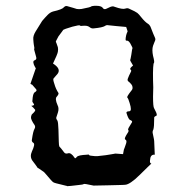

<svg xmlns="http://www.w3.org/2000/svg" viewBox="-20 -637 640 656"><path d="M341.8 -606.4C336.9 -604.5 333 -606.4 330.1 -611.3C326.2 -615.2 319.3 -617.2 308.6 -617.2H302.7C295.9 -616.2 293 -616.2 292 -615.2C291 -613.3 280.3 -610.4 258.8 -606.4C252.9 -605.5 247.1 -605.5 242.2 -606.4C237.3 -608.4 225.6 -611.3 209 -616.2C204.1 -617.2 201.2 -615.2 197.3 -611.3C194.3 -607.4 182.6 -602.5 161.1 -597.7C154.3 -595.7 148.4 -591.8 142.6 -585.9C136.7 -580.1 129.9 -572.3 124 -565.4L101.6 -529.3C95.7 -519.5 92.8 -510.7 93.8 -502C94.7 -493.2 94.7 -487.3 95.7 -483.4C97.7 -475.6 97.7 -470.7 96.7 -469.7C95.7 -469.7 98.6 -460.9 103.5 -442.4C105.5 -436.5 103.5 -432.6 97.7 -430.7C91.8 -428.7 92.8 -419.9 100.6 -406.2L102.5 -404.3C102.5 -403.3 95.7 -385.7 84 -350.6C86.9 -348.6 88.9 -347.7 89.8 -347.7L103.5 -332C106.4 -328.1 104.5 -325.2 99.6 -322.3C93.8 -319.3 91.8 -309.6 90.8 -293.9C89.8 -291 90.8 -288.1 94.7 -283.2C98.6 -278.3 95.7 -276.4 86.9 -275.4C91.8 -271.5 95.7 -267.6 98.6 -263.7C102.5 -260.7 99.6 -255.9 90.8 -248C87.9 -246.1 86.9 -242.2 85.9 -237.3C85 -231.4 89.8 -221.7 98.6 -209C100.6 -205.1 100.6 -201.2 97.7 -196.3C94.7 -191.4 91.8 -179.7 88.9 -159.2C87.9 -155.3 89.8 -151.4 94.7 -148.4C98.6 -145.5 96.7 -135.7 88.9 -119.1C84 -108.4 84 -97.7 90.8 -87.9C97.7 -79.1 103.5 -71.3 107.4 -65.4C106.4 -64.5 109.4 -63.5 115.2 -59.6C120.1 -56.6 124 -53.7 127.9 -50.8C128.9 -50.8 133.8 -45.9 142.6 -35.2C151.4 -24.4 157.2 -18.6 159.2 -16.6C162.1 -13.7 167 -11.7 171.9 -10.7C176.8 -9.8 188.5 -6.8 207 -2C208 -2 209 -2 209 -1H210C213.9 -1 226.6 -2 249 -4.9C259.8 -5.9 264.6 -6.8 265.6 -7.8C266.6 -9.8 277.3 -7.8 299.8 -2.9L350.6 -3.9C384.8 -4.9 404.3 -4.9 409.2 -5.9C418 -6.8 434.6 -16.6 457 -39.1C479.5 -61.5 493.2 -74.2 497.1 -78.1C492.2 -79.1 491.2 -83 493.2 -93.8C494.1 -104.5 500 -109.4 508.8 -108.4L506.8 -155.3C506.8 -156.2 505.9 -164.1 502 -180.7C501 -184.6 501 -189.5 503.9 -194.3C505.9 -200.2 506.8 -212.9 506.8 -232.4C505.9 -237.3 508.8 -239.3 513.7 -241.2C515.6 -242.2 515.6 -243.2 515.6 -245.1C515.6 -249 512.7 -255.9 506.8 -266.6C503.9 -270.5 502.9 -284.2 502.9 -307.6C503.9 -331.1 503.9 -348.6 502.9 -362.3C502 -401.4 503.9 -420.9 505.9 -421.9C507.8 -423.8 506.8 -431.6 502.9 -446.3C500 -460 500 -471.7 502.9 -480.5C505.9 -489.3 508.8 -495.1 509.8 -498C511.7 -502 510.7 -505.9 508.8 -509.8C506.8 -513.7 502 -525.4 494.1 -545.9C492.2 -549.8 489.3 -553.7 484.4 -556.6C479.5 -559.6 471.7 -566.4 460.9 -580.1C457 -585 453.1 -589.8 449.2 -592.8C445.3 -595.7 436.5 -600.6 420.9 -607.4C417 -609.4 413.1 -609.4 407.2 -607.4C401.4 -605.5 389.6 -607.4 373 -613.3L367.2 -615.2C362.3 -616.2 353.5 -612.3 341.8 -606.4ZM261.7 -548.8C272.5 -549.8 280.3 -548.8 285.2 -544.9C290 -541 294.9 -539.1 299.8 -540C321.3 -542 333 -544.9 337.9 -547.9C341.8 -550.8 345.7 -551.8 349.6 -550.8C367.2 -548.8 377 -547.9 377.9 -547.9C378.9 -547.9 389.6 -546.9 411.1 -544.9C415 -534.2 417 -528.3 415 -527.3C414.1 -526.4 413.1 -523.4 411.1 -516.6C408.2 -502.9 408.2 -497.1 413.1 -498C417 -499 420.9 -495.1 424.8 -489.3C430.7 -478.5 433.6 -472.7 432.6 -471.7C431.6 -470.7 430.7 -463.9 428.7 -450.2C426.8 -439.5 425.8 -433.6 424.8 -431.6C424.8 -429.7 427.7 -424.8 434.6 -413.1C425.8 -406.2 422.9 -401.4 425.8 -399.4C428.7 -397.5 428.7 -395.5 427.7 -392.6C421.9 -381.8 418.9 -374 417 -369.1C415 -364.3 416 -361.3 418 -359.4C428.7 -350.6 432.6 -344.7 432.6 -339.8C433.6 -335.9 432.6 -331.1 428.7 -327.1C418 -313.5 413.1 -305.7 415 -303.7C417 -301.8 419.9 -295.9 422.9 -285.2C428.7 -266.6 428.7 -257.8 421.9 -256.8C415 -256.8 411.1 -254.9 412.1 -251C417 -235.4 420.9 -227.5 425.8 -226.6C430.7 -224.6 432.6 -221.7 430.7 -218.8C420.9 -203.1 416 -195.3 418 -193.4C419.9 -191.4 419.9 -187.5 416 -182.6C407.2 -168.9 404.3 -162.1 408.2 -160.2C412.1 -158.2 413.1 -154.3 411.1 -147.5C406.2 -133.8 404.3 -127 403.3 -126L400.4 -110.4L374 -112.3C373 -112.3 366.2 -110.4 351.6 -108.4C335.9 -105.5 326.2 -105.5 321.3 -104.5C317.4 -103.5 311.5 -103.5 304.7 -103.5C291 -104.5 285.2 -105.5 284.2 -107.4C284.2 -109.4 281.2 -109.4 276.4 -108.4C257.8 -107.4 246.1 -105.5 242.2 -100.6C238.3 -95.7 236.3 -94.7 234.4 -98.6C226.6 -110.4 218.8 -115.2 212.9 -113.3C207 -111.3 202.1 -112.3 199.2 -116.2C191.4 -127 185.5 -133.8 182.6 -136.7C180.7 -140.6 180.7 -159.2 179.7 -194.3C178.7 -210 178.7 -220.7 175.8 -225.6C172.9 -229.5 170.9 -233.4 172.9 -237.3C172.9 -238.3 174.8 -242.2 177.7 -252C180.7 -260.7 180.7 -270.5 176.8 -277.3C169.9 -293 168.9 -302.7 174.8 -307.6C179.7 -313.5 180.7 -317.4 179.7 -319.3C173.8 -328.1 168.9 -338.9 166 -349.6C162.1 -360.4 161.1 -367.2 163.1 -369.1L176.8 -384.8C185.5 -396.5 179.7 -408.2 161.1 -419.9C170.9 -440.4 176.8 -454.1 177.7 -460C178.7 -465.8 178.7 -471.7 177.7 -475.6C173.8 -487.3 171.9 -492.2 170.9 -494.1C169.9 -495.1 173.8 -501 179.7 -512.7C190.4 -526.4 195.3 -534.2 196.3 -535.2C197.3 -536.1 207 -540 227.5 -545.9C243.2 -549.8 252 -551.8 252.9 -549.8C253.9 -548.8 255.9 -547.9 261.7 -548.8Z"/></svg>

Font: Hermetico
Style: Regular
Weight: 400
Version: Version 1.0